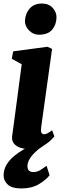

<svg xmlns="http://www.w3.org/2000/svg" viewBox="-20 -831 364 1084"><path d="M143.5 10Q110 10 87.8 0.5Q65.5 -9 55.5 -25.2Q45.5 -41.5 48.5 -62.5Q51.5 -85.5 55.8 -116.2Q60 -147 65 -184.8Q70 -222.5 76 -267Q82 -311.5 88.5 -362Q95 -412.5 102.5 -468.5L46.5 -499L54.5 -541L248 -567L274 -555L212 -109.5Q209.5 -91.5 213.8 -82.2Q218 -73 228.5 -73Q237.5 -73 247.5 -78Q257.5 -83 274 -95.5L287 -61Q281.5 -53.5 263.8 -36.5Q246 -19.5 216 -4.8Q186 10 143.5 10ZM199 -635Q167 -635 143 -660.2Q119 -685.5 121 -716Q123.5 -755.5 148 -783.2Q172.5 -811 217 -811Q255.5 -811 277.5 -786.5Q299.5 -762 299 -733Q298.5 -692.5 274.8 -663.8Q251 -635 199 -635ZM100.5 233Q48 233 24.2 211.5Q0.5 190 0.5 160Q0.5 126 17.2 98.5Q34 71 60.2 49.5Q86.5 28 116 11.2Q145.5 -5.5 171 -18.5L198.5 -26L236.5 -15.5Q203.5 5 181 26Q158.5 47 147 67Q135.5 87 135 105Q135 126 144.5 133.2Q154 140.5 168 140.5Q188.5 140.5 205.2 130.5Q222 120.5 243 105L260 158.5Q240 184.5 199.5 208.8Q159 233 100.5 233Z"/></svg>

Font: Merriweather 20pt Black
Style: Italic
Weight: 900
Italic angle: -7.8°
Version: Version 2.101